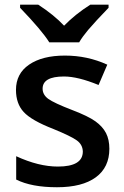

<svg xmlns="http://www.w3.org/2000/svg" viewBox="-20 -786 527 816"><path d="M444.8 -153.8Q444.8 -74.7 387.2 -32.5Q329.6 9.8 222.2 9.8Q113.8 9.8 48.8 -22.9V-122.1Q144 -78.1 226.1 -78.1Q332 -78.1 332 -142.1Q331.1 -171.4 306.6 -189.2Q282.2 -207 207 -237.8Q113.8 -273.9 80.6 -310.1Q47.9 -345.7 47.9 -403.8Q47.9 -473.1 103.5 -511.2Q159.7 -549.8 255.9 -549.8Q351.6 -549.8 436 -511.2L398.9 -424.8Q311 -460.9 252 -460.9Q161.1 -460.9 161.1 -409.2Q161.1 -383.8 184.6 -366.2Q209.5 -348.1 288.1 -317.9Q354.5 -292.5 385.3 -270.5Q416 -248.5 430.4 -220.7Q444.8 -192.9 444.8 -153.8ZM363.8 -766.1H441.4V-752.9Q385.7 -695.3 354.5 -658.7Q329.6 -628.9 316.4 -606H189.5Q158.7 -655.8 65.4 -752.9V-766.1H142.6Q210 -722.2 252.4 -676.8Q299.8 -725.6 363.8 -766.1Z"/></svg>

Font: Open Sans
Style: SemiBold
Weight: 600
Foundry: Ascender Corporation
Version: Version 1.10